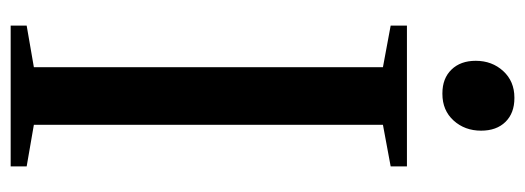

<svg xmlns="http://www.w3.org/2000/svg" viewBox="-332 -652 984 360"><g transform="rotate(90 160.0 -472.0)"><path d="M106 -43.5V-698L28 -712.5V-743H292V-712.5L214 -698V-43.5L292 -30V0H28V-30ZM155 -809.5Q127 -809.5 110.5 -826.5Q94 -843.5 94 -872Q94 -902.5 113.2 -923.5Q132.5 -944.5 163 -944.5H164Q192 -944.5 208.5 -927.8Q225 -911 225 -882Q225 -851.5 206 -830.5Q187 -809.5 156 -809.5Z"/></g></svg>

Font: Merriweather 96pt
Style: Regular
Weight: 400
Version: Version 2.100